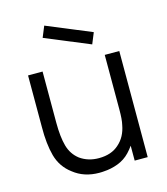

<svg xmlns="http://www.w3.org/2000/svg" viewBox="-118 -879 853 983"><g transform="rotate(-15 309.0 -387.5)"><path d="M421 -631 184.5 -729 208.5 -787.5 445 -689.5ZM546 -562.5V0H477V-79Q465.5 -62.5 450 -46Q423 -17.5 386 -3.5Q349 10.5 309.5 12.5Q305.5 13 300 13.2Q294.5 13.5 286.5 13.5Q206 13.5 150 -31.5Q97 -71 79 -135.5Q61.5 -200 62.5 -289.5V-562.5H139.5V-291.5Q139.5 -216 153 -167.5Q166.5 -119 205 -89.5Q247.5 -59.5 304 -59.5Q371 -59.5 410.5 -96Q451.5 -131.5 462.5 -192.5Q466 -207 467.5 -227.2Q469 -247.5 469 -273V-562.5Z"/></g></svg>

Font: Russisch Sans
Style: Regular
Weight: 400
Designer: Michael Sharanda (font) & Cristiano Sobral (main changes)
Foundry: Michael Sharanda
Version: Version 2.00;October 25, 2020;FontCreator 13.0.0.2681 64-bit